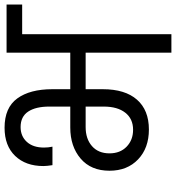

<svg xmlns="http://www.w3.org/2000/svg" viewBox="16 -806 789 862"><g transform="rotate(-90 411.0 -374.5)"><path d="M822 -740V-670H689V0H606V-385H442V-308Q442 -208 395 -154.5Q348 -101 261 -101Q178 -101 127 -149.5Q76 -198 76 -278Q76 -361 130.5 -407.5Q185 -454 270 -454H364V-548Q364 -609 341.5 -643Q319 -677 272 -677Q231 -677 205.5 -649Q180 -621 180 -572Q180 -553 184 -534H101Q97 -560 97 -575Q97 -654 142.5 -701.5Q188 -749 269 -749Q359 -749 400.5 -692Q442 -635 442 -535V-454H606V-740ZM364 -385H272Q219 -385 186.5 -356.5Q154 -328 154 -278Q154 -230 184 -201Q214 -172 260 -172Q309 -172 336.5 -207Q364 -242 364 -304Z"/></g></svg>

Font: A Bank Premium Regular
Style: Regular
Weight: 400
Designer: Ninad Kale (Devanagari), Jonny Pinhorn (Latin), Htun Naung (Myanmar)
Foundry: Indian Type Foundry
Version: 4.004